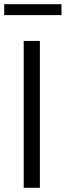

<svg xmlns="http://www.w3.org/2000/svg" viewBox="-26 -895 313 915"><path d="M0 0ZM87 0V-700H164V0ZM267 -875V-823H-6V-875Z"/></svg>

Font: Rosa Sans Light
Style: Regular
Weight: 300
Designer: Pentagram / MCKL
Foundry: Pentagram / MCKL
Version: Version 1.005;September 16, 2019;FontCreator 11.5.0.2425 64-